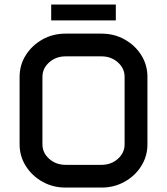

<svg xmlns="http://www.w3.org/2000/svg" viewBox="-20 -846 753 866"><path d="M210.9 -825.7H502.4V-753.9H210.9ZM68.4 -499Q68.4 -553.2 96.4 -597.4Q124.5 -641.6 171.4 -668Q218.3 -694.3 275.4 -694.3H438Q495.1 -694.3 542.2 -668Q589.4 -641.6 617.2 -597.4Q645 -553.2 645 -499V-195.3Q645 -141.6 617.2 -97.2Q589.4 -52.7 542.2 -26.4Q495.1 0 438 0H275.4Q218.3 0 171.4 -26.4Q124.5 -52.7 96.4 -97.2Q68.4 -141.6 68.4 -195.3ZM171.4 -194.8Q171.4 -156.7 201.9 -129.6Q232.4 -102.5 275.4 -102.5H438Q481.4 -102.5 511.7 -129.6Q542 -156.7 542 -194.8V-499.5Q542 -537.6 511.7 -564.7Q481.4 -591.8 438 -591.8H275.4Q232.4 -591.8 201.9 -564.7Q171.4 -537.6 171.4 -499.5Z"/></svg>

Font: Anta
Style: Regular
Weight: 400
Designer: Sergej Lebedev
Foundry: Sergej Lebedev
Version: Version 1.000; ttfautohint (v1.8.4.7-5d5b)